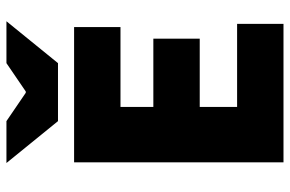

<svg xmlns="http://www.w3.org/2000/svg" viewBox="-172 -728 900 596"><g transform="rotate(-90 278.0 -430.0)"><path d="M72 0V-650H492V-506H244V-404H456V-260H244V-144H502V0ZM200 -700 70 -860H200L288 -800H292L380 -860H510L380 -700Z"/></g></svg>

Font: Source Sans 3 ExtraLight Black
Style: Regular
Weight: 900
Version: Version 3.052;hotconv 1.1.0;makeotfexe 2.6.0